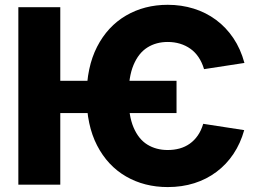

<svg xmlns="http://www.w3.org/2000/svg" viewBox="-20 -757 1057 787"><path d="M703.6 -425.8V-293.5H194.8V-425.8ZM981.9 -499 816.4 -473.6Q808.1 -501.5 793.9 -522.5Q779.8 -543.5 760.5 -557.1Q741.2 -570.8 717.8 -577.9Q694.3 -585 667.5 -585Q620.1 -585 584 -562.3Q547.9 -539.6 527.3 -490.7Q506.8 -441.9 506.8 -362.3Q506.8 -283.2 527.3 -234.9Q547.9 -186.5 584 -164.3Q620.1 -142.1 667.5 -142.1Q693.4 -142.1 716.3 -148.4Q739.3 -154.8 758.1 -168.2Q776.9 -181.6 790.8 -201.7Q804.7 -221.7 813 -249.5L981 -223.6Q965.8 -169.4 937 -126.2Q908.2 -83 867.4 -52.5Q826.7 -22 776.4 -6.1Q726.1 9.8 667.5 9.8Q571.8 9.8 496.3 -33.9Q420.9 -77.6 377.9 -160.9Q335 -244.1 335 -362.3Q335 -481.4 377.9 -565.2Q420.9 -648.9 496.3 -693.1Q571.8 -737.3 667.5 -737.3Q723.6 -737.3 773.9 -721.7Q824.2 -706.1 865.5 -675.5Q906.7 -645 936.5 -600.8Q966.3 -556.6 981.9 -499ZM227.1 -727.5V0H55.2V-727.5Z"/></svg>

Font: Inter 17pt ExtraBold
Style: Regular
Weight: 800
Version: Version 4.001;git-66647c0bb